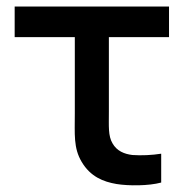

<svg xmlns="http://www.w3.org/2000/svg" viewBox="-20 -560 582 589"><path d="M337.5 4.5C374 10.5 436 10.5 474.5 0V-88.5C446.5 -84 413.5 -82.5 386 -84.5C361.5 -87.5 338.5 -96.5 325 -120.5C311.5 -143.5 314 -172.5 314 -217.5V-446H498.5V-540H25V-446H209.5V-212.5C209.5 -148 205 -106.5 230.5 -63.5C257.5 -18 296.5 -2.5 337.5 4.5Z"/></svg>

Font: Eudonet SemiBold
Style: Regular
Weight: 600
Designer: Mikhail Sharanda
Foundry: Mikhail Sharanda
Version: Version 4.503;Glyphs 3.1.2 (3151)